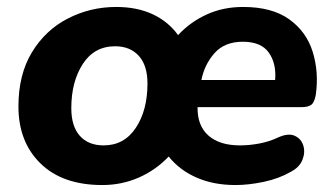

<svg xmlns="http://www.w3.org/2000/svg" viewBox="-20 -521 958 552"><path d="M274 11Q160 11 96.5 -51Q33 -113 33 -215Q33 -307 72 -371Q111 -435 175.5 -468Q240 -501 314 -501Q374 -501 419 -480Q464 -459 492 -420Q526 -457 573.5 -479Q621 -501 679 -501Q762 -501 811.5 -465.5Q861 -430 879 -372Q897 -314 888 -249Q884 -226 874.5 -219.5Q865 -213 848 -213H548Q547 -160 579 -131.5Q611 -103 670 -103Q697 -103 726 -108.5Q755 -114 780 -126Q809 -139 827.5 -130.5Q846 -122 852 -102.5Q858 -83 849.5 -61.5Q841 -40 816 -27Q781 -7 737.5 2Q694 11 657 11Q594 11 545 -10.5Q496 -32 465 -71Q428 -32 379 -10.5Q330 11 274 11ZM678 -401Q626 -401 597 -368.5Q568 -336 559 -291H771Q775 -338 753 -369.5Q731 -401 678 -401ZM278 -103Q337 -103 370.5 -153.5Q404 -204 404 -281Q404 -333 379 -360.5Q354 -388 311 -388Q251 -388 218 -337Q185 -286 185 -210Q185 -158 209.5 -130.5Q234 -103 278 -103Z"/></svg>

Font: Nunito ExtraBold
Style: Italic
Weight: 800
Italic angle: -9°
Designer: Vernon Adams
Foundry: Vernon Adams
Version: Version 3.601; ttfautohint (v1.8.2.53-6de2)